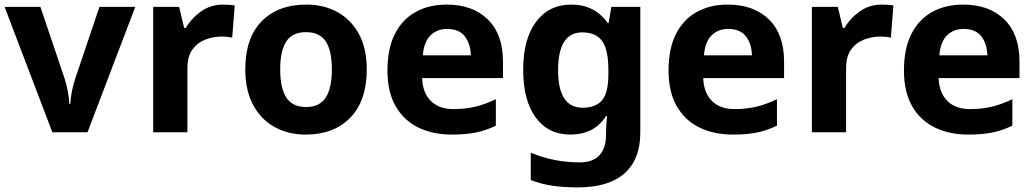

<svg xmlns="http://www.w3.org/2000/svg" viewBox="-20 -576 4502 836"><path d="M208 0 0 -546H156L261 -235Q270 -207 275.5 -177Q281 -147 282 -123H286Q289 -177 308 -235L413 -546H569L361 0Z M952 -556Q963 -556 978 -555Q993 -554 1002 -552L991 -412Q984 -414 970.5 -415.5Q957 -417 947 -417Q909 -417 874 -403.5Q839 -390 817.5 -360Q796 -330 796 -278V0H647V-546H760L782 -454H789Q813 -496 855 -526Q897 -556 952 -556Z M1577 -274Q1577 -138 1505.5 -64Q1434 10 1311 10Q1235 10 1175.5 -23Q1116 -56 1082 -119.5Q1048 -183 1048 -274Q1048 -410 1119 -483Q1190 -556 1314 -556Q1391 -556 1450 -523Q1509 -490 1543 -427.5Q1577 -365 1577 -274ZM1200 -274Q1200 -193 1226.5 -151.5Q1253 -110 1313 -110Q1372 -110 1398.5 -151.5Q1425 -193 1425 -274Q1425 -355 1398.5 -395.5Q1372 -436 1312 -436Q1253 -436 1226.5 -395.5Q1200 -355 1200 -274Z M1925 -556Q2038 -556 2104 -491.5Q2170 -427 2170 -308V-236H1818Q1820 -173 1855.5 -137Q1891 -101 1954 -101Q2007 -101 2050 -111.5Q2093 -122 2139 -144V-29Q2099 -9 2054.5 0.5Q2010 10 1947 10Q1865 10 1802 -20.5Q1739 -51 1703 -113Q1667 -175 1667 -269Q1667 -365 1699.5 -428.5Q1732 -492 1790 -524Q1848 -556 1925 -556ZM1926 -450Q1883 -450 1854.5 -422Q1826 -394 1821 -335H2030Q2029 -385 2004 -417.5Q1979 -450 1926 -450Z M2468 -556Q2569 -556 2626 -476H2630L2642 -546H2768V1Q2768 118 2699 179Q2630 240 2495 240Q2437 240 2387.5 233Q2338 226 2291 208V89Q2392 131 2504 131Q2619 131 2619 7V-4Q2619 -21 2620.5 -39Q2622 -57 2623 -71H2619Q2591 -28 2552 -9Q2513 10 2464 10Q2367 10 2312.5 -64.5Q2258 -139 2258 -272Q2258 -406 2314 -481Q2370 -556 2468 -556ZM2515 -435Q2410 -435 2410 -270Q2410 -107 2517 -107Q2574 -107 2601.5 -139.5Q2629 -172 2629 -253V-271Q2629 -359 2602 -397Q2575 -435 2515 -435Z M3149 -556Q3262 -556 3328 -491.5Q3394 -427 3394 -308V-236H3042Q3044 -173 3079.5 -137Q3115 -101 3178 -101Q3231 -101 3274 -111.5Q3317 -122 3363 -144V-29Q3323 -9 3278.5 0.5Q3234 10 3171 10Q3089 10 3026 -20.5Q2963 -51 2927 -113Q2891 -175 2891 -269Q2891 -365 2923.5 -428.5Q2956 -492 3014 -524Q3072 -556 3149 -556ZM3150 -450Q3107 -450 3078.5 -422Q3050 -394 3045 -335H3254Q3253 -385 3228 -417.5Q3203 -450 3150 -450Z M3820 -556Q3831 -556 3846 -555Q3861 -554 3870 -552L3859 -412Q3852 -414 3838.5 -415.5Q3825 -417 3815 -417Q3777 -417 3742 -403.5Q3707 -390 3685.5 -360Q3664 -330 3664 -278V0H3515V-546H3628L3650 -454H3657Q3681 -496 3723 -526Q3765 -556 3820 -556Z M4174 -556Q4287 -556 4353 -491.5Q4419 -427 4419 -308V-236H4067Q4069 -173 4104.5 -137Q4140 -101 4203 -101Q4256 -101 4299 -111.5Q4342 -122 4388 -144V-29Q4348 -9 4303.5 0.5Q4259 10 4196 10Q4114 10 4051 -20.5Q3988 -51 3952 -113Q3916 -175 3916 -269Q3916 -365 3948.5 -428.5Q3981 -492 4039 -524Q4097 -556 4174 -556ZM4175 -450Q4132 -450 4103.5 -422Q4075 -394 4070 -335H4279Q4278 -385 4253 -417.5Q4228 -450 4175 -450Z"/></svg>

Font: Noto IKEA Simplified Chinese
Style: Bold
Weight: 700
Designer: Monotype Design Team
Foundry: Monotype Imaging Inc.
Version: Version 1.100